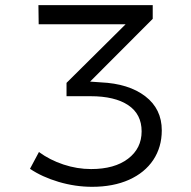

<svg xmlns="http://www.w3.org/2000/svg" viewBox="-20 -720 740 744"><path d="M606.9 -214.8Q606.9 -149.9 574 -100.3Q541 -50.8 480 -23.4Q418.9 3.9 336.9 3.9Q272 3.9 207.5 -15.1Q143.1 -34.2 96.2 -65.9L130.9 -130.9Q172.9 -100.1 225.8 -82.5Q278.8 -64.9 333 -64.9Q423.8 -64.9 476.3 -105Q528.8 -145 528.8 -210.9Q528.8 -277.8 476.8 -312.5Q424.8 -347.2 331.1 -347.2H237.8V-398.9L466.8 -626H129.9L128.9 -700.2H571.8V-647L329.1 -403.8L370.1 -400.9Q479 -396 543 -346.9Q606.9 -297.9 606.9 -214.8Z"/></svg>

Font: Argentum Sans Light
Style: Regular
Weight: 300
Designer: Julieta Ulanovsky (Modified by Cristiano Sobral)
Foundry: Julieta Ulanovsky
Version: Version 1.000; ttfautohint (v1.5.65-e2d9)